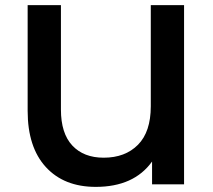

<svg xmlns="http://www.w3.org/2000/svg" viewBox="-20 -720 833 750"><path d="M699 -700V0H574V-89Q503 10 354 10Q230 10 159 -67.5Q88 -145 88 -287V-700H218V-292Q218 -199 262.5 -151.5Q307 -104 385 -104Q469 -104 519 -154.5Q569 -205 569 -305V-700Z"/></svg>

Font: Montserrat Alternates SemiBold
Style: Regular
Weight: 600
Designer: Julieta Ulanovsky
Foundry: Julieta Ulanovsky
Version: Version 7.200